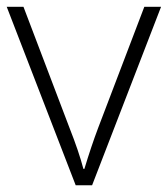

<svg xmlns="http://www.w3.org/2000/svg" viewBox="-20 -551 499 571"><path d="M0 -530.8H49.8L187 -169.9Q214.4 -100.6 228 -48.8H231Q251 -115.2 272 -170.9L409.2 -530.8H459L253.9 0H205.1Z"/></svg>

Font: Open Sans Light
Style: Regular
Weight: 300
Foundry: Ascender Corporation
Version: Version 1.10